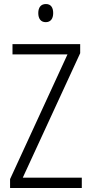

<svg xmlns="http://www.w3.org/2000/svg" viewBox="-20 -933 452 953"><path d="M208 -913C182 -913 170 -895 170 -868C170 -840 183 -823 207 -823C231 -823 244 -840 244 -868C244 -895 233 -913 208 -913ZM386 0V-51H93L378 -669V-714H42V-663H315L30 -44V0Z"/></svg>

Font: Noto Sans Armenian Condensed Light
Style: Regular
Weight: 300
Width: 3
Designer: Monotype Design Team
Foundry: Monotype Imaging Inc.
Version: Version 2.008